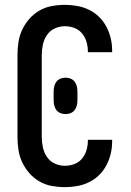

<svg xmlns="http://www.w3.org/2000/svg" viewBox="-20 -763 540 791"><path d="M247 8Q220 8 193 3Q166 -2 142.5 -15.5Q119 -29 101 -49.5Q83 -70 71.5 -94.5Q60 -119 56 -146Q52 -173 52 -200V-535Q52 -562 56 -589Q60 -616 71.5 -640.5Q83 -665 101 -685.5Q119 -706 142.5 -719.5Q166 -733 193 -738Q220 -743 247 -743Q273 -743 298 -738.5Q323 -734 346 -723Q369 -712 387.5 -694Q406 -676 418 -653.5Q430 -631 436 -606Q442 -581 442 -555V-548H342V-552Q342 -572 336 -591.5Q330 -611 317.5 -626Q305 -641 286 -648Q267 -655 247 -655Q225 -655 205 -645.5Q185 -636 173 -618Q161 -600 156.5 -578.5Q152 -557 152 -535V-200Q152 -178 156.5 -156.5Q161 -135 173 -117Q185 -99 205 -89.5Q225 -80 247 -80Q267 -80 286 -87Q305 -94 317.5 -109Q330 -124 336 -143.5Q342 -163 342 -183V-187H442V-180Q442 -154 436 -129Q430 -104 418 -81.5Q406 -59 387.5 -41Q369 -23 346 -12Q323 -1 298 3.5Q273 8 247 8ZM250 -293Q239 -293 229 -297Q219 -301 212.5 -309.5Q206 -318 203.5 -328.5Q201 -339 201 -350V-386Q201 -397 203.5 -407.5Q206 -418 212.5 -426.5Q219 -435 229 -439Q239 -443 250 -443Q261 -443 271 -439Q281 -435 287.5 -426.5Q294 -418 296.5 -407.5Q299 -397 299 -386V-350Q299 -339 296.5 -328.5Q294 -318 287.5 -309.5Q281 -301 271 -297Q261 -293 250 -293Z"/></svg>

Font: Iosevka Semibold
Style: Regular
Weight: 600
Monospace: yes
Designer: Belleve Invis
Foundry: Belleve Invis
Version: Version 33.2.3; ttfautohint (v1.8.4)